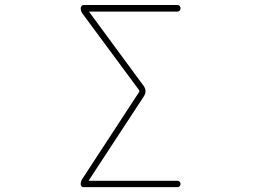

<svg xmlns="http://www.w3.org/2000/svg" viewBox="-20 -773 1040 770"><path d="M314.5 -22.5Q309.6 -22.5 306.6 -25.9Q303.7 -29.3 303.7 -34.2Q303.7 -44.9 309.6 -54.7L538.1 -404.3Q540 -407.2 538.1 -411.1L310.5 -718.8Q303.7 -728.5 303.7 -740.2Q303.7 -745.1 307.1 -749Q310.5 -752.9 315.4 -752.9H691.4Q697.3 -752.9 700.7 -749Q704.1 -745.1 704.1 -739.7Q704.1 -734.4 700.7 -730.5Q697.3 -726.6 691.4 -726.6H339.8Q335.9 -726.6 338.9 -723.6L556.6 -427.7Q563.5 -418 563.5 -407.2Q563.5 -397.5 557.6 -387.7L336.9 -50.8Q335 -47.9 338.9 -47.9H692.4Q697.3 -47.9 700.7 -43.9Q704.1 -40 704.1 -35.2Q704.1 -30.3 700.7 -26.4Q697.3 -22.5 692.4 -22.5Z"/></svg>

Font: Rounded-X Mgen+ 1m thin
Style: Regular
Weight: 100
Designer: [Source Han Sans]
Ryoko NISHIZUKA  (kana & ideographs); Paul D. Hunt (Latin, Greek & Cyrillic); Wenlong ZHANG  (bopomofo
Version: Version 1.059.20150602